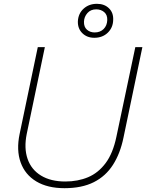

<svg xmlns="http://www.w3.org/2000/svg" viewBox="-20 -976 766 1006"><path d="M318 10Q229 10 170 -25.5Q111 -61 88 -125.5Q65 -190 83 -275L178 -729H215L120 -274Q105 -200 124.5 -143.5Q144 -87 195 -56Q246 -25 322 -25Q388 -25 441.5 -47.5Q495 -70 533.5 -121.5Q572 -173 590 -260L689 -729H726L627 -255Q610 -172 572 -112.5Q534 -53 471.5 -21.5Q409 10 318 10ZM474 -778Q436 -778 411.5 -802Q387 -826 388 -864Q390 -905 418 -930.5Q446 -956 488 -956Q527 -956 551 -932.5Q575 -909 573 -871Q572 -831 544.5 -804.5Q517 -778 474 -778ZM476 -806Q505 -806 523 -824Q541 -842 542 -871Q543 -898 526 -912.5Q509 -927 484 -927Q455 -927 438 -907.5Q421 -888 420 -863Q419 -835 435.5 -820.5Q452 -806 476 -806Z"/></svg>

Font: Mona Sans
Style: Italic
Weight: 200
Italic angle: -11.6951°
Designer: Deni Anggara
Foundry: GitHub
Version: Version 2.000